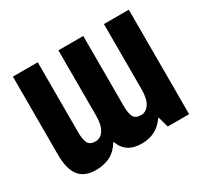

<svg xmlns="http://www.w3.org/2000/svg" viewBox="-148 -920 1203 1136"><g transform="rotate(-30 453.5 -351.5)"><path d="M213.9 11.2Q132.8 12.7 94.5 -33.4Q56.2 -79.6 56.2 -180.2V-713.9H226.1V-232.9Q226.1 -187 238.5 -161.9Q251 -136.7 291 -137.2Q324.7 -138.2 345.9 -171.1Q367.2 -204.1 367.2 -269V-713.9H537.1V-232.9Q537.1 -187 549.6 -161.9Q562 -136.7 602.1 -137.2Q635.7 -138.2 657 -171.1Q678.2 -204.1 678.2 -269V-713.9H848.1V0H702.1L682.1 -71.8H678.2Q651.4 -32.2 614.3 -11.5Q577.1 9.3 524.9 11.2Q412.1 12.7 379.9 -80.1H376Q346.2 -31.2 306.2 -11Q266.1 9.3 213.9 11.2Z"/></g></svg>

Font: Open Sans Condensed ExtraBold
Style: Regular
Weight: 800
Width: 3
Designer: Monotype Design Team
Foundry: Monotype Imaging Inc.
Version: Version 3.000; ttfautohint (v1.8.4)